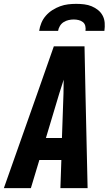

<svg xmlns="http://www.w3.org/2000/svg" viewBox="-43 -975 563 995"><path d="M-23 0 150 -490 236 -735H395L400 -490L411 0H270L275 -146H161L117 0ZM278 -260 286 -490Q286 -508 286.5 -526Q287 -544 287 -562Q281 -544 275.5 -526Q270 -508 264 -490L195 -260ZM160 -815Q163 -836 171.5 -856.5Q180 -877 195 -894Q210 -911 229 -923Q248 -935 268.5 -942.5Q289 -950 310 -952.5Q331 -955 352 -955Q373 -955 393.5 -952.5Q414 -950 432 -942.5Q450 -935 465 -923Q480 -911 489 -894Q498 -877 499.5 -856.5Q501 -836 498 -815H400Q402 -828 399 -840.5Q396 -853 386.5 -860.5Q377 -868 364.5 -871Q352 -874 339 -874Q326 -874 312.5 -871Q299 -868 287 -860.5Q275 -853 267.5 -840.5Q260 -828 258 -815Z"/></svg>

Font: Iosevka SS04 Heavy
Style: Italic
Weight: 900
Italic angle: -9°
Monospace: yes
Designer: Belleve Invis
Foundry: Belleve Invis
Version: Version 19.0.0; ttfautohint (v1.8.4)